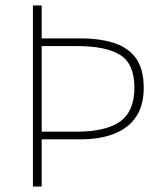

<svg xmlns="http://www.w3.org/2000/svg" viewBox="-20 -680 596 700"><path d="M100 0V-660H132V-540H272Q346 -540 398 -522.5Q450 -505 477 -465.5Q504 -426 504 -360Q504 -297 477 -255.5Q450 -214 398 -193Q346 -172 272 -172H132V0ZM132 -200H260Q367 -200 418.5 -237.5Q470 -275 470 -360Q470 -447 418.5 -479.5Q367 -512 260 -512H132Z"/></svg>

Font: Source Sans 3 VF
Style: Regular
Weight: 200
Designer: Paul D. Hunt
Foundry: Adobe
Version: Version 3.046;hotconv 1.0.118;makeotfexe 2.5.65603